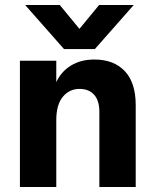

<svg xmlns="http://www.w3.org/2000/svg" viewBox="-20 -751 620 771"><path d="M525 0H379V-302Q379 -347 358 -370.5Q337 -394 299 -394Q259 -394 232.5 -362.5Q206 -331 206 -268V0H60V-507H206V-421Q225 -463 264.5 -487.5Q304 -512 359 -512Q437 -512 481 -465.5Q525 -419 525 -329ZM361 -554H237L81 -731H220L299 -635L378 -731H517Z"/></svg>

Font: Hind Guntur
Style: Bold
Weight: 700
Designer: Manushi Parikh, Hitesh Malaviya
Foundry: Indian Type Foundry
Version: Version 1.002;PS 1.0;hotconv 1.0.86;makeotf.lib2.5.63406; tt